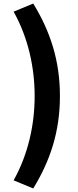

<svg xmlns="http://www.w3.org/2000/svg" viewBox="-20 -861 440 1086"><path d="M168 205C264 48 319 -116 319 -318C319 -519 264 -684 168 -841L57 -795C140 -647 176 -478 176 -318C176 -157 140 11 57 159Z"/></svg>

Font: Noto Sans HK Black
Style: Regular
Weight: 900
Designer: Ryoko NISHIZUKA 西塚涼子 (kana, bopomofo & ideographs); Paul D. Hunt (Latin, Greek & Cyrillic); Sandoll Communications 산돌커뮤니
Foundry: Adobe
Version: Version 2.004;hotconv 1.0.118;makeotfexe 2.5.65603